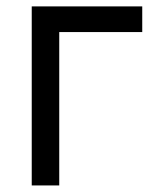

<svg xmlns="http://www.w3.org/2000/svg" viewBox="-20 -565 499 585"><path d="M413.4 -467.3H160.5V0H76.7V-545.5H413.4Z"/></svg>

Font: Fast_Sans-Dotted
Style: Regular
Weight: 400
Version: Version 3.018